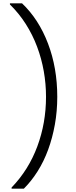

<svg xmlns="http://www.w3.org/2000/svg" viewBox="-20 -954 460 1160"><path d="M50 186V179Q153 72 205.5 -69.5Q258 -211 258 -369Q258 -447 244.5 -523.5Q231 -600 204 -672Q177 -744 136 -808.5Q95 -873 40 -927V-934H113Q214 -838 270 -691Q326 -544 326 -369Q326 -282 311.5 -201.5Q297 -121 271 -50Q245 21 207.5 80.5Q170 140 124 186Z"/></svg>

Font: SVN-Poppins Light
Style: Regular
Weight: 300
Designer: Ninad Kale (Devanagari), Jonny Pinhorn (Latin)
Foundry: Indian Type Foundry
Version: Version 3.002 2017; ttfautohint (v1.8.3)